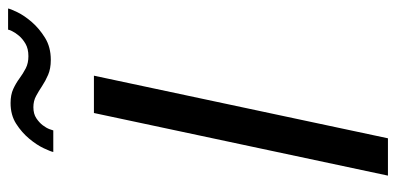

<svg xmlns="http://www.w3.org/2000/svg" viewBox="-266 -690 956 463"><g transform="rotate(-90 211.5 -458.0)"><path d="M171 -709H261L110 0H20ZM299 -813Q278 -813 263 -819.5Q248 -826 236 -834Q224 -842 212 -848.5Q200 -855 185 -855Q169 -855 158.5 -848Q148 -841 141.5 -832.5Q135 -824 132 -816Q129 -808 129 -807H77Q78 -813 86 -830Q94 -847 109 -865Q124 -883 145 -896.5Q166 -910 195 -910Q215 -910 229 -903.5Q243 -897 254.5 -888.5Q266 -880 278.5 -873.5Q291 -867 308 -867Q326 -867 338 -874Q350 -881 357.5 -890Q365 -899 368.5 -906.5Q372 -914 372 -916H423Q422 -910 414 -893.5Q406 -877 390.5 -859Q375 -841 352.5 -827Q330 -813 299 -813Z"/></g></svg>

Font: PTCRaleway Medium
Style: Italic
Weight: 500
Italic angle: -12°
Designer: Matt McInerney, Pablo Impallari, Rodrigo Fuenzalida
Foundry: Matt McInerney, Pablo Impallari, Rodrigo Fuenzalida
Version: Version 3.000g; ttfautohint (v1.5) -l 8 -r 28 -G 28 -x 14 -D